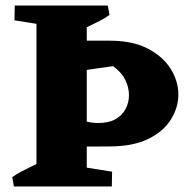

<svg xmlns="http://www.w3.org/2000/svg" viewBox="-20 -670 673 690"><path d="M252 -143 255 -245.5Q274.2 -237.5 292.9 -232.8Q311.5 -228 333 -228Q370.8 -228 394.9 -241.6Q419 -255.2 431.2 -278.2Q443.5 -301.2 443.5 -327.8Q443.5 -356.8 429.6 -384.1Q415.8 -411.5 386 -432.2L273 -416.2L182.5 -523.8H374Q457 -523.8 511.6 -495.1Q566.2 -466.5 593.6 -422.2Q621 -378 621 -330.5Q621 -283.5 594.1 -240.5Q567.2 -197.5 513.4 -171Q459.5 -144.5 378 -143.8ZM30 0 24 -33.5Q38 -43.5 56.6 -53.4Q75.2 -63.2 93.5 -71.9Q111.8 -80.5 123 -86.5L124 0ZM241.8 0 244.8 -75 382.8 -53 381.8 0ZM111 0V-650H291.8V0ZM170 -575 32 -597 33 -650H173ZM274.5 -563.5 273.5 -650H367.5L373.5 -616.5Q360.5 -606.5 341.4 -596.6Q322.2 -586.8 304.4 -578.1Q286.5 -569.5 274.5 -563.5Z"/></svg>

Font: Eczar
Style: Regular
Weight: 400
Designer: Vaibhav Singh
Foundry: Rosetta Type Foundry
Version: Version 2.000